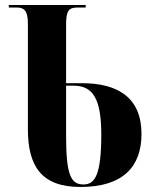

<svg xmlns="http://www.w3.org/2000/svg" viewBox="-20 -734 619 764"><path d="M300 10C471 10 543 -72 543 -201C543 -344 451 -403 306 -403H243V-636C243 -692 254 -704 288 -704H321V-714H15V-704H47C74 -704 91 -694 91 -641V-220C91 -75 143 10 300 10ZM312 0C262 0 243 -38 243 -193V-393H273C349 -393 383 -342 383 -199C383 -38 358 0 312 0Z"/></svg>

Font: Noto Serif Display ExtraCondensed ExtraBold
Style: Regular
Weight: 800
Width: 2
Designer: Monotype Design Team
Foundry: Monotype Imaging Inc.
Version: Version 2.009